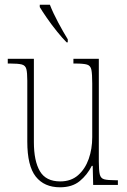

<svg xmlns="http://www.w3.org/2000/svg" viewBox="-20 -786 540 816"><path d="M235 10Q168 10 132 -35.5Q96 -81 96 -184V-443Q96 -477 92 -492.5Q88 -508 72.5 -512Q57 -516 24 -516H13V-536H124V-182Q124 -102 149.5 -58.5Q175 -15 236 -15Q282 -15 312 -41.5Q342 -68 357 -110.5Q372 -153 372 -203V-431Q372 -471 368.5 -489Q365 -507 350 -511.5Q335 -516 300 -516H292V-536H400V-99Q400 -62 404 -45Q408 -28 423 -24Q438 -20 470 -20H481V0H376L374 -81H370Q351 -43 319 -16.5Q287 10 235 10ZM263 -606Q245 -624 222 -652.5Q199 -681 179 -710Q159 -739 149 -756V-766H192Q205 -732 227.5 -690Q250 -648 268 -619V-606Z"/></svg>

Font: Noto Serif Thai Condensed Thin
Style: Regular
Weight: 100
Width: 3
Designer: Monotype Design Team
Foundry: Monotype Imaging Inc.
Version: Version 2.001; ttfautohint (v1.8.4.7-5d5b)